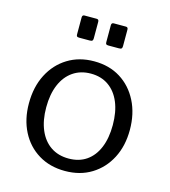

<svg xmlns="http://www.w3.org/2000/svg" viewBox="-112 -831 822 930"><g transform="rotate(15 299.5 -366.0)"><path d="M299 10Q223.5 10 166.5 -24.6Q109.4 -59.3 77.9 -120.8Q46.4 -182.3 46.4 -262Q46.4 -344.6 78.7 -407.1Q110.9 -469.6 168.1 -504.8Q225.3 -540 300 -540Q376 -540 432.4 -504.7Q488.7 -469.4 520.4 -406.9Q552.2 -344.4 552.2 -263.4Q552.2 -183 520.3 -121.5Q488.4 -60 431.6 -25Q374.8 10 299 10ZM300.7 -52.8Q353.1 -52.8 390 -78.4Q427 -104.1 446.6 -151.6Q466.2 -199.1 466.2 -264.6Q466.2 -330.6 446.2 -378.5Q426.2 -426.3 388.9 -452.3Q351.6 -478.3 300 -478.3Q248.6 -478.3 210.8 -452.3Q173 -426.3 152.7 -378.5Q132.4 -330.6 132.4 -264.6Q132.4 -199.5 152.7 -151.8Q173 -104.1 210.8 -78.4Q248.6 -52.8 300.7 -52.8ZM268.6 -729.8V-646.9Q268.6 -638.3 265.2 -634.9Q261.9 -631.6 251.9 -631.6H199.4Q190.7 -631.6 188 -634.6Q185.3 -637.5 185.3 -644.9V-729.2Q185.3 -742 196.3 -742H257.7Q268.6 -742 268.6 -729.8ZM415.1 -729.8V-646.9Q415.1 -638.3 411.7 -634.9Q408.4 -631.6 398.4 -631.6H345.9Q337.2 -631.6 334.5 -634.6Q331.8 -637.5 331.8 -644.9V-729.2Q331.8 -742 342.8 -742H404.2Q415.1 -742 415.1 -729.8Z"/></g></svg>

Font: Libre Franklin Thin
Style: Regular
Weight: 100
Designer: Pablo Impallari, Rodrigo Fuenzalida, Nhung Nguyen
Foundry: Impallari Type
Version: Version 3.000